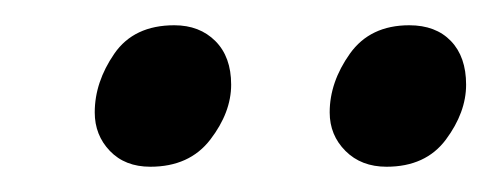

<svg xmlns="http://www.w3.org/2000/svg" viewBox="-20 -726 389 152"><path d="M286 -594Q266 -594 253.5 -606.5Q241 -619 241 -637Q241 -661 257 -683.5Q273 -706 304 -706Q325 -706 337 -693.5Q349 -681 349 -659Q349 -637 333 -615.5Q317 -594 286 -594ZM99 -594Q79 -594 67 -606.5Q55 -619 55 -637Q55 -661 70.5 -683.5Q86 -706 118 -706Q138 -706 150.5 -693.5Q163 -681 163 -659Q163 -637 146.5 -615.5Q130 -594 99 -594Z"/></svg>

Font: Faustina
Style: Italic
Weight: 400
Italic angle: -8°
Designer: Alfonso Garcia
Foundry: http://www.omnibus-type.com
Version: Version 1.200